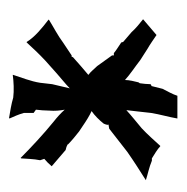

<svg xmlns="http://www.w3.org/2000/svg" viewBox="-14 -714 403 414"><g transform="rotate(90 187.0 -506.5)"><path d="M21 -614C30 -607 41 -598 49 -589L70 -571C70 -570 71 -568 71 -567C78 -562 87 -557 94 -551H99V-547L122 -515C128 -509 134 -501 141 -496C128 -485 115 -474 103 -463C102 -462 102 -461 102 -460H99L72 -442C56 -430 38 -421 22 -411V-410C39 -397 59 -381 70 -363H71C82 -375 96 -390 110 -403L138 -428C148 -437 161 -447 170 -456C167 -444 164 -430 161 -418L158 -392C155 -372 146 -350 141 -334V-333C155 -335 175 -336 190 -334C203 -330 222 -327 234 -325L235 -326C231 -335 226 -346 223 -357V-378C221 -379 218 -382 216 -383C217 -391 218 -403 218 -412C219 -423 218 -435 216 -445C223 -437 233 -428 242 -421C269 -399 297 -373 320 -350L321 -351C322 -362 322 -378 325 -392L322 -401C328 -406 333 -411 338 -417C326 -427 315 -437 303 -447C298 -448 295 -449 290 -452H291C283 -460 272 -469 263 -476L251 -484C241 -491 228 -499 219 -503C228 -509 239 -520 246 -529C247 -531 250 -538 248 -540C249 -539 255 -541 257 -541L307 -580C327 -594 349 -608 368 -620C356 -624 340 -627 326 -633H321C313 -638 301 -645 295 -651H294C283 -639 269 -623 256 -611C243 -600 229 -589 217 -578C218 -586 219 -595 220 -604L223 -631C226 -650 232 -670 235 -688H186C183 -678 176 -666 171 -656L165 -632C163 -632 162 -631 161 -630C161 -623 160 -614 159 -607L157 -604C155 -596 152 -584 152 -575C140 -586 123 -597 109 -608L84 -624C75 -629 64 -637 55 -643Z"/></g></svg>

Font: Charger Mayhem
Style: Regular
Weight: 400
Designer: Jasper
Foundry: Cannot Into Space Fonts
Version: Version 0.98